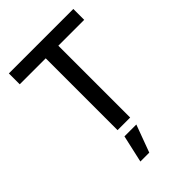

<svg xmlns="http://www.w3.org/2000/svg" viewBox="-276 -842 1194 1194"><g transform="rotate(-45 321.0 -245.0)"><path d="M37.1 -631.8V-727.5H604V-631.8H376.5V0H265.6V-631.8ZM228 238.3 268.6 57.6H373L306.2 238.3Z"/></g></svg>

Font: Inter 20pt Medium
Style: Regular
Weight: 500
Version: Version 4.001;git-66647c0bb